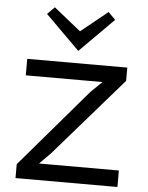

<svg xmlns="http://www.w3.org/2000/svg" viewBox="-60 -960 777 1008"><g transform="rotate(5 328.5 -455.5)"><path d="M597.2 -86.9V0H60.1V-73.2L413.1 -485.8L469.2 -540V-542H66.9V-628.9H594.2V-559.1L234.9 -146L178.2 -88.9V-86.9ZM471.2 -911.1 508.8 -873 331.1 -694.8H329.1L149.9 -873L188 -911.1L329.1 -797.9H331.1Z"/></g></svg>

Font: Sinkin Sans 400 Regular
Style: Regular
Weight: 400
Designer: Keith Bates
Foundry: K-Type
Version: Sinkin Sans (version 1.0)  by Keith Bates   •   © 2014   www